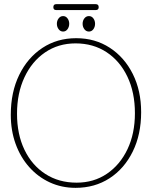

<svg xmlns="http://www.w3.org/2000/svg" viewBox="-20 -893 732 925"><path d="M347 -709Q438 -709 508.8 -663Q579.5 -617 619.8 -536.5Q660 -456 660 -352.5Q660 -245 619.5 -162.8Q579 -80.5 507.8 -34.2Q436.5 12 344 12Q277 12 220 -14.2Q163 -40.5 120.8 -88Q78.5 -135.5 55.2 -199.8Q32 -264 32 -340Q32 -449 72.5 -532Q113 -615 184 -662Q255 -709 347 -709ZM630 -347.5Q630 -447.5 594 -523.2Q558 -599 493.5 -641.5Q429 -684 344 -684Q261 -684 197.2 -640.5Q133.5 -597 97.8 -520.5Q62 -444 62 -345Q62 -246 98 -171.2Q134 -96.5 198.8 -54.8Q263.5 -13 349 -13Q432 -13 495.2 -56Q558.5 -99 594.2 -174.2Q630 -249.5 630 -347.5ZM284 -741Q271 -741 262.5 -752.2Q254 -763.5 254 -778.5Q254 -793.5 262.5 -804.5Q271 -815.5 284 -815.5Q297 -815.5 305.2 -804.5Q313.5 -793.5 313.5 -778.5Q313.5 -763.5 305.2 -752.2Q297 -741 284 -741ZM408.5 -741Q395 -741 386.5 -752.2Q378 -763.5 378 -778.5Q378 -793.5 386.5 -804.5Q395 -815.5 408.5 -815.5Q421.5 -815.5 429.8 -804.5Q438 -793.5 438 -778.5Q438 -763.5 429.8 -752.2Q421.5 -741 408.5 -741ZM237 -858.5Q237 -873 251 -873H441Q455.5 -873 455.5 -858.5Q455.5 -844.5 441 -844.5H251Q237 -844.5 237 -858.5Z"/></svg>

Font: Fraunces 144pt S100 Thin
Style: Regular
Weight: 100
Version: Version 1.000; ttfautohint (v1.8.3)